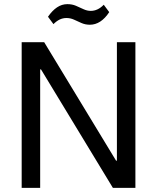

<svg xmlns="http://www.w3.org/2000/svg" viewBox="-20 -903 755 923"><path d="M630.9 -700V0H522.6L177.1 -569.4H173.1V0H84.2V-700H192.5L538 -130.6H542V-700ZM210.7 -822.5Q231.2 -852.3 254.3 -867.7Q277.4 -883.1 303.7 -883.1Q326.5 -883.1 344.8 -875.3Q363.1 -867.4 380.8 -859.1Q398.5 -850.7 416.4 -850.7Q433 -850.7 448.4 -857.9Q463.9 -865 478.8 -880.2L505.1 -844.7Q485.7 -815 462.2 -799.5Q438.7 -784.1 412.1 -784.1Q390.2 -784.1 371.5 -792.4Q352.8 -800.7 335.6 -808.6Q318.5 -816.4 299.4 -816.4Q282.6 -816.4 267.3 -809.3Q252 -802.1 237 -787Z"/></svg>

Font: Pathway Extreme 8pt Thin
Style: Regular
Weight: 100
Version: Version 1.001;gftools[0.9.26]